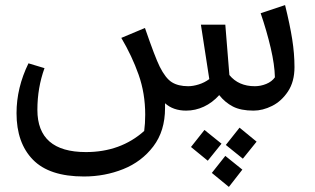

<svg xmlns="http://www.w3.org/2000/svg" viewBox="-20 -435 1239 755"><path d="M1138 -171Q1138 -114 1112.5 -75.5Q1087 -37 1050 -18.5Q1013 0 977 0Q927 0 896 -16Q865 -32 842 -61Q815 -31 781.5 -15.5Q748 0 712 0Q661 0 629 -29V-10Q629 80 583 140.5Q537 201 464.5 230Q392 259 310 259Q174 259 109.5 193Q45 127 45 10Q45 -90 92 -186L155 -167Q127 -90 127 -3Q127 163 318 163Q454 163 547 80Q551 51 551 16Q551 -68 525 -141.5Q499 -215 457 -286L550 -325Q590 -209 608 -173Q631 -127 656 -111.5Q681 -96 720 -96Q739 -96 761.5 -103Q784 -110 803 -124L770 -338H866L882 -140Q918 -96 982 -96Q1005 -96 1027 -105Q1049 -114 1061 -131Q1060 -180 1044.5 -246.5Q1029 -313 1005 -383L1101 -415Q1120 -338 1129 -281Q1138 -224 1138 -171ZM868 135 922 67 989 122 935 189ZM731 143 784 76 851 130 797 197ZM813 245 866 178 933 232 880 300Z"/></svg>

Font: FiraGO
Style: Italic
Weight: 400
Italic angle: -8°
Designer: bBox Type GmbH
Foundry: bBox Type GmbH
Version: Version 1.001